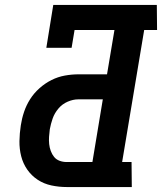

<svg xmlns="http://www.w3.org/2000/svg" viewBox="-20 -755 654 775"><path d="M250 0Q218 0 187.5 -6.5Q157 -13 132 -29.5Q107 -46 90 -70.5Q73 -95 65.5 -124.5Q58 -154 58.5 -185.5Q59 -217 64 -249Q68 -276 77 -303Q86 -330 101.5 -354.5Q117 -379 139.5 -399Q162 -419 188 -432Q214 -445 242 -450Q270 -455 297 -455H412L442 -634H281L269 -562H167L195 -735H613L614 -634H562L473 -101H511L512 0ZM353 -101 395 -354H296Q275 -354 253 -344.5Q231 -335 215.5 -316.5Q200 -298 192.5 -276.5Q185 -255 181 -233Q179 -218 178 -203Q177 -188 178.5 -173.5Q180 -159 185 -145.5Q190 -132 198.5 -121.5Q207 -111 220.5 -106Q234 -101 249 -101Z"/></svg>

Font: Iosevka Etoile
Style: Bold Italic
Weight: 700
Italic angle: -9°
Designer: Belleve Invis
Foundry: Belleve Invis
Version: Version 28.1.0; ttfautohint (v1.8.4)